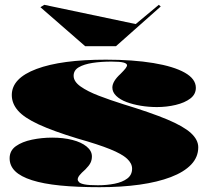

<svg xmlns="http://www.w3.org/2000/svg" viewBox="-20 -763 869 798"><path d="M394 15Q300 15 230 8Q160 1 113 -14Q66 -29 43 -51.5Q20 -74 20 -105Q20 -137 46 -155.5Q72 -174 113 -182.5Q154 -191 197 -191Q243 -191 280.5 -181.5Q318 -172 340 -154Q362 -136 362 -113Q362 -98 356 -86Q350 -74 335 -59Q318 -44 310.5 -34.5Q303 -25 303 -17Q303 -12 308.5 -6Q314 0 332 3.5Q350 7 387 7Q424 7 456.5 0.5Q489 -6 509 -21Q529 -36 529 -62Q529 -84 508 -103.5Q487 -123 437.5 -143Q388 -163 303 -187Q201 -218 140.5 -246Q80 -274 54.5 -303.5Q29 -333 29 -368Q29 -438 132 -476.5Q235 -515 420 -515Q533 -515 617.5 -501Q702 -487 748 -461Q794 -435 794 -398Q794 -371 771 -353.5Q748 -336 710.5 -327Q673 -318 632 -318Q598 -318 565 -323.5Q532 -329 505.5 -339Q479 -349 463 -364.5Q447 -380 447 -399Q447 -425 481 -456Q496 -471 502 -479Q508 -487 508 -492Q508 -495 504.5 -498Q501 -501 493.5 -503Q486 -505 473.5 -506Q461 -507 443 -507Q400 -507 364.5 -501.5Q329 -496 307.5 -483.5Q286 -471 286 -448Q286 -424 315 -403.5Q344 -383 391 -365Q438 -347 492 -330Q607 -295 675 -266.5Q743 -238 773.5 -210Q804 -182 804 -151Q804 -110 774.5 -79Q745 -48 690 -27Q635 -6 560 4.5Q485 15 394 15ZM640 -743 648 -736 462 -571H334L148 -733L164 -743L544 -663Z"/></svg>

Font: Kalnia SemiExpanded
Style: Bold
Weight: 700
Width: 6
Designer: Frida Medrano
Foundry: Frida Medrano
Version: Version 1.105